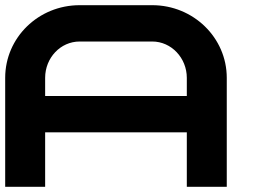

<svg xmlns="http://www.w3.org/2000/svg" viewBox="-20 -720 1020 740"><path d="M287 -700C128 -700 0 -575 0 -420V0H154V-210H700V0H854V-420C854 -575 725 -700 567 -700ZM154 -420C154 -497 213 -560 287 -560H567C640 -560 700 -497 700 -420V-350H154Z"/></svg>

Font: Generic Techno
Style: Regular
Weight: 400
Designer: NC Empire
Foundry: NC Empire
Version: Version 1.000;hotconv 1.0.109;makeotfexe 2.5.65596